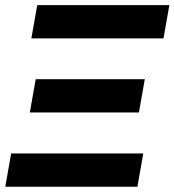

<svg xmlns="http://www.w3.org/2000/svg" viewBox="-25 -713 666 733"><path d="M-4.9 0 17.6 -127H522L499.5 0ZM94.7 -566.4 117.2 -693.4H621.6L599.1 -566.4ZM88.9 -283.7 111.3 -410.6H527.8L505.4 -283.7Z"/></svg>

Font: Cascadia Mono
Style: Bold Italic
Weight: 700
Italic angle: -10°
Monospace: yes
Designer: Aaron Bell
Foundry: Saja Typeworks
Version: Version 2404.023; ttfautohint (v1.8.4)